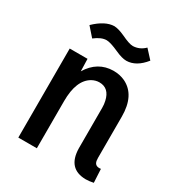

<svg xmlns="http://www.w3.org/2000/svg" viewBox="-168 -794 842 912"><g transform="rotate(30 253.0 -338.0)"><path d="M476.6 -67.4Q443.4 -62.5 439.5 -91.8Q438.5 -98.6 438.5 -106.4V-332Q438.5 -449.2 360.4 -487.3Q331.1 -501 295.9 -501Q210 -500 162.1 -420.9L160.2 -488.3H62.5V0H164.1V-258.8Q164.1 -374 225.6 -409.2Q245.1 -419.9 265.6 -419.9Q319.3 -419.9 333 -357.4Q336.9 -340.8 336.9 -321.3V-99.6Q338.9 10.7 438.5 11.7Q457 11.7 480.5 6.8ZM315.4 -648.4Q295.9 -648.4 251 -669.9Q216.8 -685.5 193.4 -686.5Q143.6 -685.5 87.9 -631.8L130.9 -583Q166 -610.4 195.3 -610.4Q215.8 -610.4 263.7 -588.9Q299.8 -572.3 324.2 -572.3Q377.9 -573.2 422.9 -629.9L379.9 -676.8Q352.5 -649.4 315.4 -648.4Z"/></g></svg>

Font: Yaldevi Colombo SemiBold
Style: Regular
Weight: 600
Designer: Sol Matas, Denzil Rajitha, Kosala Senevirathne and Pathum Egodawatta
Foundry: Mooniak
Version: Version 1.020 ; ttfautohint (v1.6)